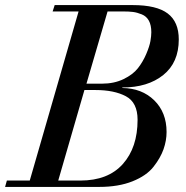

<svg xmlns="http://www.w3.org/2000/svg" viewBox="-64 -735 732 755"><path d="M359 -690 276 -406H337Q385 -406 422 -424Q459 -442 478.5 -467Q498 -492 511 -522.5Q524 -553 527.5 -573.5Q531 -594 531 -608Q531 -636 521.5 -653.5Q512 -671 493.5 -678.5Q475 -686 459 -688Q443 -690 419 -690ZM143 -690 151 -715H458Q552 -715 595.5 -682Q639 -649 639 -580Q639 -489 578 -440Q517 -391 417 -391V-389Q494 -388 542.5 -340.5Q591 -293 591 -216Q591 -182 579 -148Q567 -114 539.5 -79Q512 -44 457 -22Q402 0 326 0H-44L-37 -25H53L245 -690ZM268 -381 165 -25H252Q361 -25 419 -90Q477 -155 477 -264Q477 -332 431 -356.5Q385 -381 311 -381Z"/></svg>

Font: Justus
Style: Italic
Weight: 400
Italic angle: -12°
Version: Version 001.001